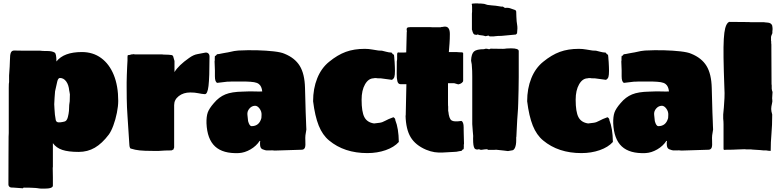

<svg xmlns="http://www.w3.org/2000/svg" viewBox="-20 -881 4637 1140"><path d="M31 -66V-69L32 -91V-303Q32 -342 32 -359.5Q32 -377 32.5 -383Q33 -389 34 -394V-433Q36 -466 37.5 -485.5Q39 -505 39 -524Q39 -556 44.5 -568.5Q50 -581 64 -581L126 -580H219Q224 -579 235.5 -578.5Q247 -578 263 -578Q289 -578 304 -569Q315 -564 315 -516Q359 -572 466 -572Q532 -572 580.5 -536.5Q629 -501 655.5 -436Q682 -371 682 -282Q682 -251 674 -211Q666 -171 653 -136Q640 -101 626 -82Q586 -29 543 -4Q500 21 447 21Q386 21 350 9Q314 -3 294 -31V113H293L294 170V221Q294 239 243 239Q233 239 226 239Q219 239 214 238Q206 237 200.5 236Q195 235 190 235Q182 234 160 233.5Q138 233 120 233L116 237L62 233Q43 234 36.5 228.5Q30 223 30 215.5Q30 208 30 203Q30 109 30.5 42.5Q31 -24 31 -66ZM362 -159Q377 -162 383 -186Q388 -206 389.5 -223Q391 -240 391 -258Q393 -266 394 -280Q395 -294 395 -321L394 -327Q394 -332 392.5 -336Q391 -340 391 -343Q388 -377 373 -397.5Q358 -418 336 -418Q325 -418 320 -397Q315 -376 307 -339Q306 -326 304 -300.5Q302 -275 302 -262Q303 -251 303.5 -234Q304 -217 306 -200.5Q308 -184 310 -175Q311 -159 322 -155.5Q333 -152 362 -159Z M887 15Q837 15 809 12Q781 9 760 2Q754 2 752 -3Q748 -12 748 -23L737 -192Q735 -220 734 -244Q733 -268 732.5 -296.5Q732 -325 732 -364V-393L733 -435L735 -485L737 -522Q737 -539 737 -543.5Q737 -548 738 -551Q738 -554 742 -554Q751 -554 760 -558Q762 -558 764 -558Q766 -558 770 -559Q772 -559 775.5 -559Q779 -559 781 -558H922Q937 -558 942 -558Q947 -558 951 -557L982 -556Q994 -555 999.5 -554Q1005 -553 1008 -547L1016 -519V-453Q1040 -493 1103 -537Q1129 -556 1154 -560Q1179 -564 1196 -568Q1208 -571 1216 -564.5Q1224 -558 1224 -545Q1224 -420 1218 -370.5Q1212 -321 1196 -322Q1178 -323 1157.5 -327.5Q1137 -332 1110 -332Q1069 -332 1041.5 -310.5Q1014 -289 1014 -257V-7Q1014 -2 1012 -1Q1011 0 1011 4Q1010 8 1006 8Q1007 8 1003 10L998 12Q959 12 924 15Z M1398 28Q1304 32 1257 -11.5Q1210 -55 1206 -149Q1205 -189 1213.5 -213Q1222 -237 1250 -269Q1280 -305 1318 -320.5Q1356 -336 1420 -337Q1445 -338 1463.5 -338.5Q1482 -339 1492 -338Q1521 -337 1537 -338Q1534 -369 1517 -382Q1507 -390 1489 -393Q1471 -396 1437 -397H1357Q1347 -397 1346.5 -396.5Q1346 -396 1337 -396H1329L1270 -389Q1256 -394 1256 -428Q1256 -434 1256 -440.5Q1256 -447 1256 -463.5Q1256 -480 1254 -516Q1256 -523 1255 -534L1256 -549Q1260 -549 1262 -551L1267 -557Q1268 -559 1270 -559Q1274 -559 1281.5 -560.5Q1289 -562 1299 -564L1321 -568Q1329 -570 1333 -570Q1361 -576 1370.5 -578Q1380 -580 1395 -581Q1452 -584 1507 -582.5Q1562 -581 1605.5 -576Q1649 -571 1669 -562Q1731 -537 1760 -489.5Q1789 -442 1791 -359L1795 -213Q1796 -185 1797 -163.5Q1798 -142 1798 -134L1799 -112Q1795 -92 1793.5 -77.5Q1792 -63 1793 -46Q1795 -16 1790.5 -4.5Q1786 7 1773 8L1611 13Q1603 11 1573 12Q1562 13 1554 10.5Q1546 8 1538 5Q1524 -1 1524 -25V-37Q1524 -39 1525 -40V-43Q1523 -45 1522 -45Q1502 -14 1467.5 6Q1433 26 1398 28ZM1474 -132Q1519 -132 1532 -180L1533 -199Q1534 -219 1521 -236.5Q1508 -254 1493 -253Q1474 -252 1460.5 -236Q1447 -220 1449 -200L1453 -162Q1461 -132 1474 -132ZM1526 -41Q1526 -41 1526 -41Z M2316 -185Q2327 -178 2327 -170V-168Q2347 -119 2348 -38Q2320 -7 2270 10.5Q2220 28 2161 28Q2024 28 1934 -47Q1895 -79 1872.5 -135Q1850 -191 1839 -280Q1839 -355 1863.5 -416Q1888 -477 1934 -514Q1984 -555 2033 -573Q2082 -591 2146 -591Q2159 -591 2168 -590Q2177 -589 2190 -587Q2203 -585 2227 -581Q2231 -581 2236 -580.5Q2241 -580 2248 -580L2272 -574Q2290 -569 2303 -569Q2306 -569 2307 -566Q2309 -565 2309.5 -563.5Q2310 -562 2311 -561Q2314 -557 2317 -557H2319L2321 -540Q2321 -537 2321.5 -531Q2322 -525 2323 -514Q2324 -496 2324.5 -483.5Q2325 -471 2325 -460Q2325 -435 2321.5 -424Q2318 -413 2307 -407L2240 -416H2229Q2220 -416 2218 -416.5Q2216 -417 2213.5 -417.5Q2211 -418 2200 -417L2199 -416Q2168 -416 2147.5 -380.5Q2127 -345 2127 -289Q2127 -217 2143.5 -185.5Q2160 -154 2201 -148L2234 -152Q2250 -154 2267.5 -164Q2285 -174 2316 -185Z M2674 21Q2637 23 2610.5 24.5Q2584 26 2560.5 22.5Q2537 19 2510 8Q2447 -19 2418.5 -66Q2390 -113 2388 -195H2389Q2390 -230 2390.5 -267.5Q2391 -305 2392 -336.5Q2393 -368 2393 -381H2359Q2344 -381 2339.5 -398.5Q2335 -416 2335.5 -444Q2336 -472 2336 -503V-516Q2338 -524 2338 -529Q2338 -534 2338 -538V-558L2339 -566L2343 -570L2351 -569H2378Q2393 -569 2392 -569Q2391 -569 2384.5 -569.5Q2378 -570 2375 -570H2392L2395 -690Q2397 -695 2395 -702Q2393 -709 2396.5 -714.5Q2400 -720 2417 -720H2533Q2540 -719 2549 -719Q2558 -719 2570 -719H2595Q2600 -721 2602.5 -721Q2605 -721 2608 -721Q2612 -722 2615 -722.5Q2618 -723 2621 -723Q2651 -724 2651 -679Q2651 -650 2649 -622.5Q2647 -595 2645 -572H2680Q2685 -572 2691 -572Q2697 -572 2701 -571L2725 -570L2728 -568Q2730 -567 2730 -565V-402Q2730 -395 2721.5 -388.5Q2713 -382 2701 -380Q2685 -384 2682 -385.5Q2679 -387 2674 -387H2640V-355Q2640 -296 2640 -273Q2640 -250 2641 -248V-220H2642Q2646 -177 2660.5 -166.5Q2675 -156 2719 -163Q2733 -158 2733 -124Q2733 -119 2733 -112Q2733 -105 2733.5 -87Q2734 -69 2735 -28Q2733 -22 2734 -10L2733 5Q2729 5 2727 7L2722 13Q2720 15 2719 15Q2715 15 2708 16.5Q2701 18 2690 20Z M2888 -665 2882 -668Q2882 -670 2880 -670Q2877 -670 2876 -669Q2875 -668 2872 -668L2863 -666L2856 -668Q2853 -668 2852 -669Q2851 -670 2848 -670L2825 -673L2818 -676H2813Q2813 -674 2811 -674Q2804 -674 2802 -675Q2801 -676 2797 -676Q2789 -681 2786 -692Q2785 -694 2785 -696.5Q2785 -699 2784 -700Q2783 -701 2783 -702.5Q2783 -704 2782 -705V-800Q2783 -804 2783 -812V-838Q2783 -851 2781 -856V-858Q2781 -859 2790 -860Q2799 -861 2807 -861Q2815 -861 2817.5 -861Q2820 -861 2821 -860H2835L2855 -858L2874 -852Q2881 -851 2900 -849Q2919 -847 2923 -847Q2928 -847 2942.5 -844Q2957 -841 2961 -842Q2966 -843 2971 -838.5Q2976 -834 2980 -834Q2998 -837 3017 -829Q3028 -825 3036 -822.5Q3044 -820 3045 -812L3046 -781Q3047 -752 3050.5 -733.5Q3054 -715 3050 -683L3043 -676L2958 -668Q2950 -668 2936.5 -667.5Q2923 -667 2920 -666Q2916 -665 2912 -665Q2908 -665 2903 -665ZM2996 16 2972 13 2926 8 2912 9H2877Q2876 5 2871 5L2857 6Q2850 7 2843.5 8Q2837 9 2834 9Q2832 7 2827 6H2822Q2822 5 2820 5L2817 6L2816 7Q2802 7 2797 -1Q2793 -8 2791 -20.5Q2789 -33 2789 -58Q2790 -65 2789.5 -74Q2789 -83 2787 -103L2784 -144V-427Q2784 -444 2783.5 -460Q2783 -476 2781 -499Q2780 -508 2778 -515Q2777 -516 2777 -522Q2779 -562 2794.5 -575.5Q2810 -589 2854 -589Q2854 -589 2860 -591Q2863 -592 2867 -592H2868Q2869 -592 2870 -591Q2879 -591 2881 -589H2885Q2889 -589 2892 -592L2967 -591Q2971 -591 2976 -591.5Q2981 -592 2988 -593Q2994 -594 3014 -594Q3060 -594 3060 -578V-424Q3060 -390 3059 -348Q3058 -306 3057 -269Q3056 -232 3054 -211L3051 -170Q3049 -136 3048 -111Q3047 -86 3046 -70Q3045 -69 3045 -65.5Q3045 -62 3045 -48Q3045 -21 3038 -4.5Q3031 12 3019 12Z M3587 -185Q3598 -178 3598 -170V-168Q3618 -119 3619 -38Q3591 -7 3541 10.5Q3491 28 3432 28Q3295 28 3205 -47Q3166 -79 3143.5 -135Q3121 -191 3110 -280Q3110 -355 3134.5 -416Q3159 -477 3205 -514Q3255 -555 3304 -573Q3353 -591 3417 -591Q3430 -591 3439 -590Q3448 -589 3461 -587Q3474 -585 3498 -581Q3502 -581 3507 -580.5Q3512 -580 3519 -580L3543 -574Q3561 -569 3574 -569Q3577 -569 3578 -566Q3580 -565 3580.5 -563.5Q3581 -562 3582 -561Q3585 -557 3588 -557H3590L3592 -540Q3592 -537 3592.5 -531Q3593 -525 3594 -514Q3595 -496 3595.5 -483.5Q3596 -471 3596 -460Q3596 -435 3592.5 -424Q3589 -413 3578 -407L3511 -416H3500Q3491 -416 3489 -416.5Q3487 -417 3484.5 -417.5Q3482 -418 3471 -417L3470 -416Q3439 -416 3418.5 -380.5Q3398 -345 3398 -289Q3398 -217 3414.5 -185.5Q3431 -154 3472 -148L3505 -152Q3521 -154 3538.5 -164Q3556 -174 3587 -185Z M3813 28Q3719 32 3672 -11.5Q3625 -55 3621 -149Q3620 -189 3628.5 -213Q3637 -237 3665 -269Q3695 -305 3733 -320.5Q3771 -336 3835 -337Q3860 -338 3878.5 -338.5Q3897 -339 3907 -338Q3936 -337 3952 -338Q3949 -369 3932 -382Q3922 -390 3904 -393Q3886 -396 3852 -397H3772Q3762 -397 3761.5 -396.5Q3761 -396 3752 -396H3744L3685 -389Q3671 -394 3671 -428Q3671 -434 3671 -440.5Q3671 -447 3671 -463.5Q3671 -480 3669 -516Q3671 -523 3670 -534L3671 -549Q3675 -549 3677 -551L3682 -557Q3683 -559 3685 -559Q3689 -559 3696.5 -560.5Q3704 -562 3714 -564L3736 -568Q3744 -570 3748 -570Q3776 -576 3785.5 -578Q3795 -580 3810 -581Q3867 -584 3922 -582.5Q3977 -581 4020.5 -576Q4064 -571 4084 -562Q4146 -537 4175 -489.5Q4204 -442 4206 -359L4210 -213Q4211 -185 4212 -163.5Q4213 -142 4213 -134L4214 -112Q4210 -92 4208.5 -77.5Q4207 -63 4208 -46Q4210 -16 4205.5 -4.5Q4201 7 4188 8L4026 13Q4018 11 3988 12Q3977 13 3969 10.5Q3961 8 3953 5Q3939 -1 3939 -25V-37Q3939 -39 3940 -40V-43Q3938 -45 3937 -45Q3917 -14 3882.5 6Q3848 26 3813 28ZM3889 -132Q3934 -132 3947 -180L3948 -199Q3949 -219 3936 -236.5Q3923 -254 3908 -253Q3889 -252 3875.5 -236Q3862 -220 3864 -200L3868 -162Q3876 -132 3889 -132ZM3941 -41Q3941 -41 3941 -41Z M4556 15 4542 14 4529 12H4513Q4506 11 4493 10Q4480 9 4461 8Q4449 8 4446 7Q4442 6 4439 6Q4436 6 4433 6H4411L4401 5Q4373 6 4358.5 6.5Q4344 7 4336 7.5Q4328 8 4317 8H4297L4279 9L4276 5V-142Q4276 -150 4275.5 -159.5Q4275 -169 4274 -177V-201L4278 -244Q4280 -269 4281.5 -298.5Q4283 -328 4281 -359Q4277 -467 4276 -537Q4275 -607 4277.5 -649Q4280 -691 4286 -714Q4294 -744 4309 -751L4426 -750Q4431 -749 4439 -749Q4447 -749 4469 -749H4517Q4519 -748 4524 -748Q4529 -748 4536 -747Q4559 -746 4565 -729Q4567 -720 4567 -714.5Q4567 -709 4567 -704L4566 -696V-684Q4563 -677 4560 -669.5Q4557 -662 4558 -654V-639Q4559 -638 4559 -635.5Q4559 -633 4559 -625L4560 -617V-594L4561 -382Q4562 -379 4562 -374Q4562 -369 4562 -354Q4564 -340 4567 -335Q4567 -323 4566 -320Q4565 -317 4565 -304Q4564 -298 4565.5 -288.5Q4567 -279 4564 -268Q4559 -247 4559 -234Q4559 -221 4565 -201Q4565 -135 4560.5 -86.5Q4556 -38 4556 15Z"/></svg>

Font: Sigmar
Style: Regular
Weight: 400
Designer: Vernon Adams
Foundry: Vernon Adams
Version: Version 1.000; ttfautohint (v1.8.4.7-5d5b);gftools[0.9.24]